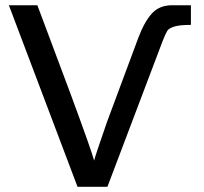

<svg xmlns="http://www.w3.org/2000/svg" viewBox="-20 -715 786 740"><path d="M14.2 -694.8H124L252 -353Q332 -136.2 342.8 -96.2Q344.7 -107.4 392.1 -244.1L512.2 -566.9Q536.1 -630.9 565.2 -662.8Q594.2 -694.8 643.1 -694.8H715.8V-619.1Q671.9 -619.1 651.4 -612.5Q630.9 -606 624.5 -595.9Q618.2 -585.9 606.9 -557.1L394 4.9H278.8Z"/></svg>

Font: CMU Bright
Style: SemiBold
Weight: 600
Version: Version 0.7.0